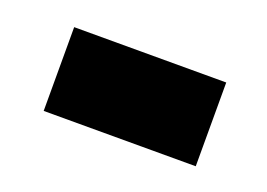

<svg xmlns="http://www.w3.org/2000/svg" viewBox="-38 -472 389 280"><g transform="rotate(20 156.0 -332.0)"><path d="M41 -397H277V-267H41Z"/></g></svg>

Font: Khand
Style: Bold
Weight: 700
Designer: Devanagari: Sanchit Sawaria, Jyotish Sonowal; Latin: Satya Rajpurohit
Foundry: Indian Type Foundry
Version: Version 1.101;PS 1.0;hotconv 1.0.78;makeotf.lib2.5.61930; tt